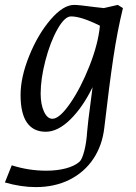

<svg xmlns="http://www.w3.org/2000/svg" viewBox="-55 -528 554 784"><path d="M134 169Q178 169 214 159.5Q250 150 270 132Q280 123 289 89Q298 55 301 8Q305 -28 306 -40Q322 -168 323 -172Q283 -90 232 -40Q181 10 132 10Q81 10 55 -27.5Q29 -65 29 -140Q29 -213 64.5 -300.5Q100 -388 151.5 -448Q203 -508 248 -508Q266 -508 333 -499L369 -495L426 -508L447 -495Q424 -401 407.5 -290.5Q391 -180 371 -7Q363 65 326.5 120Q290 175 229.5 205.5Q169 236 91 236Q31 236 -35 217L-7 147Q62 169 134 169ZM159 -43Q188 -43 231.5 -106Q275 -169 310.5 -259Q346 -349 353 -423Q277 -461 235 -461Q209 -461 179.5 -408.5Q150 -356 130.5 -281Q111 -206 111 -146Q111 -102 124.5 -72.5Q138 -43 159 -43Z"/></svg>

Font: Andada Pro
Style: Italic
Weight: 400
Italic angle: -7°
Designer: Carolina Giovagnoli
Foundry: Huerta Tipografica
Version: Version 3.005; ttfautohint (v1.8.4)